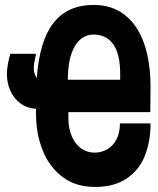

<svg xmlns="http://www.w3.org/2000/svg" viewBox="-20 -750 640 778"><path d="M126 -287V-309Q89 -311.5 62.2 -331.5Q35.5 -351.5 21.8 -382.8Q8 -414 8 -450Q8 -468.5 12.2 -491.8Q16.5 -515 22 -532H126L124 -522Q121.5 -511 119.2 -498Q117 -485 117 -474.5Q117 -465 118.5 -458Q120 -451 123 -444.8Q126 -438.5 129 -432.5Q139.5 -583 196.2 -656.5Q253 -730 360 -730Q433.5 -730 485.2 -689.8Q537 -649.5 563.5 -574.8Q590 -500 590 -397L589 -295.5H257V-273Q257 -229.5 271 -197.5Q285 -165.5 309 -148.5Q333 -131.5 363 -131.5Q390.5 -131.5 414 -144.8Q437.5 -158 451.8 -184.8Q466 -211.5 466 -250H590Q590 -176.5 567 -118.8Q544 -61 493.5 -26.8Q443 7.5 364.5 7.5Q286.5 7.5 232.8 -33.5Q179 -74.5 152.5 -141.8Q126 -209 126 -287ZM467 -427V-450Q467 -532.5 438.5 -571.2Q410 -610 360 -610Q311 -610 283 -562.5Q255 -515 255 -427Z"/></svg>

Font: JuliaMono Black
Style: Regular
Weight: 900
Monospace: yes
Designer: cormullion
Foundry: corm
Version: Version 0.054; ttfautohint (v1.8.4)